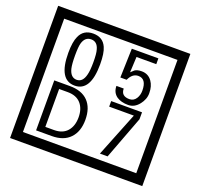

<svg xmlns="http://www.w3.org/2000/svg" viewBox="-170 -1151 1496 1433"><g transform="rotate(20 577.5 -435.0)"><path d="M1103 90H53V-960H1103ZM1028 15V-885H128V15ZM497 -656Q497 -442 371 -442Q244 -442 244 -656Q244 -744 265 -789Q294 -855 371 -855Q448 -855 477 -789Q497 -745 497 -656ZM444 -656Q444 -723 435 -752Q420 -809 371 -809Q322 -809 306 -752Q298 -723 298 -656Q298 -587 306 -553Q322 -488 371 -488Q419 -488 435 -554Q444 -587 444 -656ZM915 -580Q916 -531 880.5 -487Q845 -443 796 -443Q741 -443 706 -466Q666 -494 666 -547H724Q724 -487 790 -487Q824 -487 843 -517Q860 -544 860 -579Q860 -673 795 -673Q748 -673 722 -616H672L679 -847H890V-801H733L727 -677Q740 -689 753 -701Q772 -714 807 -714Q859 -714 889 -672Q915 -635 915 -580ZM535 -229Q535 -136 484.5 -83Q434 -30 340 -30H216V-427H340Q435 -427 485 -375.5Q535 -324 535 -229ZM481 -229Q481 -298 445 -338.5Q409 -379 341 -379H272V-78H341Q409 -78 445 -119Q481 -160 481 -229ZM913 -372 784 -30H723L864 -383H668V-427H913Z"/></g></svg>

Font: Unicode BMP Fallback SIL
Style: Regular
Weight: 400
Foundry: NRSI, SIL International
Version: Version 5.1 Based on Unicode 5.1